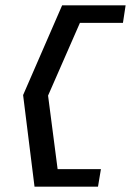

<svg xmlns="http://www.w3.org/2000/svg" viewBox="-20 -641 493 723"><path d="M67 -283 110 62H349L360 -4H197L161 -281L281 -555H443L453 -621H214Z"/></svg>

Font: Charger Sport
Style: DfBdObl
Weight: 400
Designer: Jasper
Foundry: Cannot Into Space Fonts
Version: Version 1.1